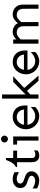

<svg xmlns="http://www.w3.org/2000/svg" viewBox="1444 -2207 777 3705"><g transform="rotate(-90 1832.5 -354.5)"><path d="M228.5 -498C124 -498 56.6 -436.5 56.6 -353.5C56.6 -297.9 75.2 -252.9 150.4 -224.6L222.7 -198.2C268.6 -181.6 293 -166 293 -134.8C293 -94.7 254.9 -63.5 193.4 -63.5C144.5 -63.5 76.2 -94.7 48.8 -114.3V-28.3C71.3 -12.7 142.6 14.6 199.2 14.6C304.7 14.6 378.9 -52.7 378.9 -134.8C378.9 -190.4 347.7 -233.4 284.2 -255.9L202.1 -285.2C158.2 -300.8 142.6 -329.1 142.6 -353.5C142.6 -384.8 172.9 -419.9 234.4 -419.9C284.2 -419.9 335 -395.5 362.3 -375V-460.9C339.8 -477.5 286.1 -498 228.5 -498Z M598.6 -628.9C566.4 -532.2 525.4 -464.8 461.9 -436.5V-413.1H555.7V-123C555.7 -40 598.6 14.6 681.6 14.6C731.4 14.6 755.9 1 782.2 -19.5V-85C762.7 -73.2 738.3 -61.5 699.2 -61.5C656.2 -61.5 635.7 -86.9 635.7 -127V-413.1H778.3V-488.3H635.7V-628.9Z M1002 -722.7C963.9 -722.7 935.5 -691.4 935.5 -656.2C935.5 -622.1 963.9 -589.8 1002 -589.8C1040 -589.8 1068.4 -622.1 1068.4 -656.2C1068.4 -691.4 1040 -722.7 1002 -722.7ZM894.5 -488.3V-413.1H971.7V0H1051.8V-488.3Z M1425.8 -419.9C1493.2 -419.9 1561.5 -376 1571.3 -281.2H1277.3C1290 -358.4 1344.7 -419.9 1425.8 -419.9ZM1425.8 -498C1289.1 -498 1190.4 -379.9 1190.4 -241.2C1190.4 -103.5 1296.9 14.6 1445.3 14.6C1520.5 14.6 1592.8 -29.3 1620.1 -62.5L1621.1 -149.4C1579.1 -106.4 1515.6 -63.5 1445.3 -63.5C1351.6 -63.5 1287.1 -130.9 1275.4 -212.9H1650.4V-260.7C1650.4 -395.5 1576.2 -498 1425.8 -498Z M2105.5 -488.3 1862.3 -250V-703.1H1782.2V0H1862.3V-158.2L1931.6 -222.7L2125 0H2226.6L1987.3 -275.4L2213.9 -488.3Z M2486.3 -419.9C2553.7 -419.9 2622.1 -376 2631.8 -281.2H2337.9C2350.6 -358.4 2405.3 -419.9 2486.3 -419.9ZM2486.3 -498C2349.6 -498 2251 -379.9 2251 -241.2C2251 -103.5 2357.4 14.6 2505.9 14.6C2581.1 14.6 2653.3 -29.3 2680.7 -62.5L2681.6 -149.4C2639.6 -106.4 2576.2 -63.5 2505.9 -63.5C2412.1 -63.5 2347.7 -130.9 2335.9 -212.9H2710.9V-260.7C2710.9 -395.5 2636.7 -498 2486.3 -498Z M2842.8 -488.3V0H2922.9V-339.8C2959 -383.8 3002 -419.9 3055.7 -419.9C3132.8 -419.9 3178.7 -375 3178.7 -290L3179.7 0H3259.8V-332C3297.9 -378.9 3336.9 -419.9 3392.6 -419.9C3469.7 -419.9 3515.6 -375 3515.6 -290L3516.6 0H3596.7V-297.9C3596.7 -432.6 3505.9 -498 3406.2 -498C3335 -498 3284.2 -453.1 3238.3 -398.4C3206.1 -464.8 3139.6 -498 3069.3 -498C3002.9 -498 2954.1 -460.9 2922.9 -425.8V-488.3Z"/></g></svg>

Font: Sen-gleads
Style: Regular
Weight: 400
Designer: Kosal Sen, Philatype
Foundry: Philatype
Version: Version 1.004; ttfautohint (v1.8.3)